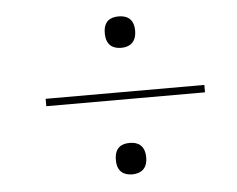

<svg xmlns="http://www.w3.org/2000/svg" viewBox="-39 -616 637 517"><g transform="rotate(-5 279.5 -357.5)"><path d="M299 -486C321 -486 340 -497 340 -529C340 -561 321 -571 299 -571C276 -571 258 -561 258 -529C258 -497 276 -486 299 -486ZM84 -347H513V-367H84ZM299 -144C321 -144 340 -155 340 -186C340 -219 321 -229 299 -229C276 -229 258 -219 258 -186C258 -155 276 -144 299 -144Z"/></g></svg>

Font: Noto Serif Display
Style: Bold Italic
Weight: 700
Italic angle: -12°
Designer: Monotype Design Team
Foundry: Monotype Imaging Inc.
Version: Version 2.009